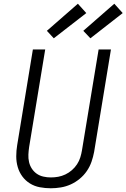

<svg xmlns="http://www.w3.org/2000/svg" viewBox="-20 -1000 677 1028"><path d="M252 8Q222 8 193 2.5Q164 -3 140 -18Q116 -33 99.5 -55.5Q83 -78 75 -105.5Q67 -133 67 -163Q67 -193 72 -223L156 -735H222L136 -213Q133 -193 132 -172.5Q131 -152 135.5 -132.5Q140 -113 150.5 -97Q161 -81 176.5 -70Q192 -59 212 -54.5Q232 -50 252 -50Q272 -50 291.5 -53.5Q311 -57 330 -66Q349 -75 365 -89Q381 -103 392.5 -120.5Q404 -138 410 -157.5Q416 -177 419 -196L508 -735H574L484 -187Q479 -160 470 -134Q461 -108 445 -84.5Q429 -61 406.5 -42.5Q384 -24 358.5 -12.5Q333 -1 305.5 3.5Q278 8 252 8ZM464 -795 426 -835 592 -980 637 -930ZM268 -795 231 -835 397 -980 442 -930Z"/></svg>

Font: Iosevka Aile Light
Style: Italic
Weight: 300
Italic angle: -9°
Designer: Belleve Invis
Foundry: Belleve Invis
Version: Version 31.1.0; ttfautohint (v1.8.4)